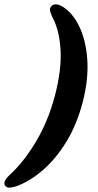

<svg xmlns="http://www.w3.org/2000/svg" viewBox="-102 -752 454 892"><path d="M282.5 -278.5Q255 -173 206.5 -93.8Q158 -14.5 98 37.5Q38 89.5 -23.5 112.5Q-43 119 -56.2 119.8Q-69.5 120.5 -77 112Q-92 94.5 -59 62.5Q7 3 64.5 -93Q122 -189 153.5 -309Q185 -430 179.2 -522.2Q173.5 -614.5 140.5 -674Q133.5 -689.5 130.8 -701.8Q128 -714 136.5 -723Q151 -739 180 -726Q229.5 -700.5 262.8 -636Q296 -571.5 303.2 -479.5Q310.5 -387.5 282.5 -278.5Z"/></svg>

Font: Fraunces 144pt SuperSoft
Style: Bold Italic
Weight: 700
Italic angle: -16°
Version: Version 1.000;[0bf87f6ff]